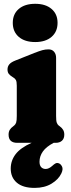

<svg xmlns="http://www.w3.org/2000/svg" viewBox="-20 -732 362 984"><path d="M160.5 -516.5Q107 -516.5 76.2 -543Q45.5 -569.5 45.5 -615Q45.5 -660 76.2 -686.2Q107 -712.5 160.5 -712.5Q213.5 -712.5 244.2 -686.2Q275 -660 275 -615Q275 -569.5 244.2 -543Q213.5 -516.5 160.5 -516.5ZM267.5 -435.5V-138Q267.5 -113 270.8 -103.8Q274 -94.5 280 -89.5L286.5 -84.5Q297.5 -76.5 303.5 -66.5Q309.5 -56.5 309.5 -42Q309.5 -22 297.8 -11Q286 0 265 0H255Q217 20 199.8 44.2Q182.5 68.5 182.5 97Q182.5 115.5 191.2 124.8Q200 134 214 134Q230.5 134 248.5 117.5Q257 109.5 264.5 105.5Q272 101.5 281.5 105Q291.5 108.5 298 121.8Q304.5 135 294.5 156.5Q280 187.5 244.2 209.2Q208.5 231 157.5 231Q97.5 231 66.2 204.2Q35 177.5 35 132Q35 91 60.2 58Q85.5 25 142 0H68.5Q24 0 24 -42Q24 -56.5 30 -66.5Q36 -76.5 47.5 -84.5L53.5 -89.5Q59.5 -94.5 62.8 -103.8Q66 -113 66 -138V-292.5Q66 -313.5 61.5 -321.8Q57 -330 48 -335L42 -339Q30.5 -346 24.5 -354.2Q18.5 -362.5 18.5 -376Q18.5 -391 27.5 -402Q36.5 -413 58 -421.5L156 -460.5Q181.5 -470.5 197 -474.8Q212.5 -479 228.5 -479Q247 -479 257.2 -466.8Q267.5 -454.5 267.5 -435.5Z"/></svg>

Font: Fraunces 72pt S100 Black
Style: Regular
Weight: 900
Version: Version 1.000; ttfautohint (v1.8.3)